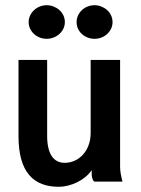

<svg xmlns="http://www.w3.org/2000/svg" viewBox="-20 -697 540 737"><path d="M328 -467V-187C328 -119 284 -72 228 -72C188 -72 161 -103 161 -175V-467H51V-175C51 -35 109 20 206 20C250 20 305 -4 332 -44V-29C332 -20 334 -6 342 0H450C445 -20 441 -39 441 -56V-467ZM159 -677C121 -677 90 -647 90 -612C90 -577 121 -548 159 -548C197 -548 229 -577 229 -612C229 -651 194 -677 159 -677ZM343 -677C305 -677 274 -648 274 -612C274 -576 305 -548 343 -548C381 -548 412 -577 412 -612C412 -651 377 -677 343 -677Z"/></svg>

Font: Inconsolata
Style: Bold
Weight: 700
Monospace: yes
Designer: Raph Levien, Kirill Tkachev(cyreal.org)
Foundry: Raph Levien, Kirill Tkachev(cyreal.org)
Version: Version 1.014